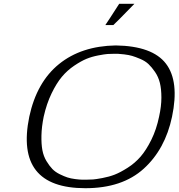

<svg xmlns="http://www.w3.org/2000/svg" viewBox="-20 -970 939 1010"><path d="M210 -357Q199 -303 198 -257.5Q197 -212 203 -180Q209 -148 224.5 -122.5Q240 -97 255.5 -81Q271 -65 294.5 -53.5Q318 -42 335 -36.5Q352 -31 375.5 -28Q399 -25 409 -25Q419 -25 435 -25Q438 -25 439 -25Q455 -25 469.5 -26Q484 -27 519 -33.5Q554 -40 583.5 -51.5Q613 -63 651.5 -87.5Q690 -112 719.5 -146Q749 -180 776 -234.5Q803 -289 817 -357Q829 -411 829 -456.5Q829 -502 821 -534Q813 -566 795.5 -591.5Q778 -617 761 -633Q744 -649 718 -660Q692 -671 675 -676Q658 -681 633 -684Q608 -687 600.5 -687Q593 -687 579 -687Q561 -687 546 -686Q531 -685 497 -678.5Q463 -672 435 -660.5Q407 -649 370.5 -624.5Q334 -600 305.5 -566Q277 -532 251 -478Q225 -424 210 -357ZM589 -731Q782 -728 853 -635Q924 -542 885 -356Q849 -185 736 -82.5Q623 20 429 20Q57 20 134 -356Q173 -538 290.5 -633Q408 -728 589 -731ZM607 -950H687Q588 -848 576 -838H534Q548 -858 607 -950Z"/></svg>

Font: Afta serif
Style: Italic
Weight: 400
Italic angle: -12°
Designer: parq.ink
Foundry: Oriol Esparraguera Font
Version: Version 1.000